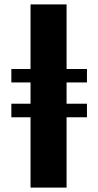

<svg xmlns="http://www.w3.org/2000/svg" viewBox="-20 -851 446 871"><path d="M118.5 0V-319H31.5V-380.5H118.5V-477H31.5V-538H118.5V-831H282V-538H374.5V-477H282V-380.5H374.5V-319H282V0Z"/></svg>

Font: Merriweather 60pt Black
Style: Regular
Weight: 900
Version: Version 2.100